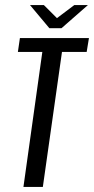

<svg xmlns="http://www.w3.org/2000/svg" viewBox="-20 -742 373 762"><path d="M73 0 148 -536H51L59 -591H333L324 -536H226L150 0ZM176 -630 99 -722H154L206 -670L275 -722H329L224 -630Z"/></svg>

Font: Alumni Sans Medium
Style: Italic
Weight: 500
Italic angle: -8°
Designer: Robert E. Leuschke
Foundry: Robert E. Leuschke
Version: Version 1.016